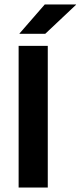

<svg xmlns="http://www.w3.org/2000/svg" viewBox="-20 -846 363 866"><path d="M195.5 0H64V-639H195.5ZM182 -826H323V-824.5L184 -693.5H68V-695Z"/></svg>

Font: Anek Odia SemiBold
Style: Regular
Weight: 600
Version: Version 1.003